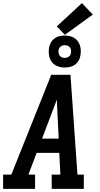

<svg xmlns="http://www.w3.org/2000/svg" viewBox="-27 -1217 647 1237"><path d="M-7 0V-92H46L303 -735H427L472 -92H513V0H306V-92H362L355 -232H209L156 -92H199V0ZM244 -324H351L343 -490Q342 -511 341 -532Q340 -553 339 -575Q331 -553 323 -532Q315 -511 307 -490ZM390 -782Q365 -782 342.5 -791Q320 -800 306.5 -818Q293 -836 289 -860.5Q285 -885 289 -910Q292 -927 301 -943Q310 -959 324.5 -969.5Q339 -980 356 -984Q373 -988 390 -988Q407 -988 422.5 -984.5Q438 -981 451.5 -972.5Q465 -964 474 -952Q483 -940 488 -924.5Q493 -909 493.5 -893Q494 -877 491 -860Q489 -843 480 -827Q471 -811 456.5 -800.5Q442 -790 424.5 -786Q407 -782 390 -782ZM390 -844Q397 -844 403.5 -846Q410 -848 416 -852Q422 -856 425.5 -862Q429 -868 430 -875Q432 -885 430.5 -894.5Q429 -904 423.5 -911.5Q418 -919 409 -922.5Q400 -926 390 -926Q384 -926 377 -924Q370 -922 364.5 -918Q359 -914 355.5 -908Q352 -902 350 -895Q349 -885 350.5 -875.5Q352 -866 357.5 -858.5Q363 -851 371.5 -847.5Q380 -844 390 -844ZM391 -993 339 -1047 501 -1197 571 -1123Z"/></svg>

Font: Iosevka Slab SmBdExObl
Style: Regular
Weight: 600
Width: 7
Italic angle: -9°
Monospace: yes
Designer: Belleve Invis
Foundry: Belleve Invis
Version: Version 11.1.0; ttfautohint (v1.8.3)